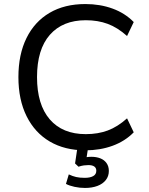

<svg xmlns="http://www.w3.org/2000/svg" viewBox="-20 -734 737 949"><path d="M402 9Q300 9 226 -34.5Q152 -78 111.5 -159.5Q71 -241 71 -353Q71 -465 111 -546Q151 -627 225 -670.5Q299 -714 402 -714Q475 -714 536.5 -691.5Q598 -669 641 -625L608 -556Q561 -598 512.5 -616Q464 -634 404 -634Q290 -634 226.5 -562Q163 -490 163 -353Q163 -217 226 -144Q289 -71 404 -71Q464 -71 512.5 -89Q561 -107 608 -149L641 -80Q598 -36 536.5 -13.5Q475 9 402 9ZM400 195Q374 195 348.5 189.5Q323 184 306 175L320 128Q339 137 356.5 141Q374 145 399 145Q425 145 440.5 136.5Q456 128 456 110Q456 96 446 89Q436 82 417 82Q407 82 395 83.5Q383 85 368 90L351 74L365 -20H418L406 57L381 48Q392 45 406 43Q420 41 432 41Q456 41 475.5 48.5Q495 56 506.5 72Q518 88 518 111Q518 137 503 156Q488 175 461.5 185Q435 195 400 195Z"/></svg>

Font: Nunito Sans 9pt
Style: Regular
Weight: 400
Version: Version 3.101;gftools[0.9.27]